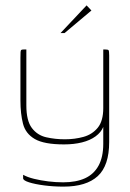

<svg xmlns="http://www.w3.org/2000/svg" viewBox="-20 -583 485 714"><path d="M216 111Q179 111 144.5 106.5Q110 102 88 95Q66 88 66 80V67Q82 76 106.5 82Q131 88 159 91.5Q187 95 215 95Q263 95 296 80Q329 65 346.5 33Q364 1 364 -48V-111Q356 -91 335.5 -76Q315 -61 285 -53.5Q255 -46 218 -46Q144 -46 109.5 -66Q75 -86 65.5 -123Q56 -160 56 -209V-368Q56 -383 56.5 -389.5Q57 -396 59.5 -397.5Q62 -399 68 -399H78Q78 -373 78 -347Q78 -321 78 -295Q78 -269 78 -243Q78 -217 78 -191Q78 -134 98.5 -107Q119 -80 152 -72.5Q185 -65 221 -65Q258 -65 290.5 -74Q323 -83 343.5 -108Q364 -133 364 -181V-399H371Q381 -399 383.5 -396.5Q386 -394 386 -377V-55Q386 33 343.5 72Q301 111 216 111ZM205 -460 302 -563 320 -544 220 -460Z"/></svg>

Font: Genos Thin
Style: Regular
Weight: 100
Designer: Robert E. Leuschke
Foundry: Robert E. Leuschke
Version: Version 1.010